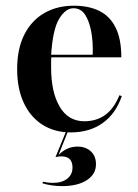

<svg xmlns="http://www.w3.org/2000/svg" viewBox="-20 -448 477 666"><path d="M225.8 11.3Q169.4 11.3 127.4 -15.3Q85.5 -41.9 62.5 -91.1Q39.5 -140.3 39.5 -208.1Q39.5 -279 64.5 -328.2Q89.5 -377.4 133.9 -402.8Q178.2 -428.2 236.3 -428.2Q287.9 -428.2 324.6 -410.1Q361.3 -391.9 381 -352.4Q400.8 -312.9 400.8 -249.2H119.4L118.5 -258.1H301.6Q303.2 -302.4 296.4 -338.7Q289.5 -375 275 -397.2Q260.5 -419.4 234.7 -419.4Q207.3 -419.4 185.1 -382.7Q162.9 -346 157.3 -256.5L158.1 -254.8Q157.3 -245.2 157.3 -234.7Q157.3 -224.2 157.3 -213.7Q157.3 -128.2 187.1 -77.8Q216.9 -27.4 272.6 -27.4Q314.5 -27.4 344.8 -49.2Q375 -71 394.4 -117.7L402.4 -114.5Q381.5 -53.2 335.9 -21Q290.3 11.3 225.8 11.3ZM195.2 197.6Q176.6 197.6 158.1 194.8Q139.5 191.9 127.4 187.9L129 182.3Q135.5 183.9 145.2 185.1Q154.8 186.3 163.7 186.3Q195.2 186.3 213.3 171.8Q231.5 157.3 231.5 133.1Q231.5 113.7 221.8 104Q212.1 94.4 192.7 94.4Q187.9 94.4 182.3 95.2Q176.6 96 172.6 96.8L209.7 6.5H216.1L183.1 89.5Q197.6 75 213.7 67.7Q229.8 60.5 248.4 60.5Q277.4 60.5 295.2 77Q312.9 93.5 312.9 121.8Q312.9 156.5 281 177Q249.2 197.6 195.2 197.6Z"/></svg>

Font: Playfair 144pt SemiCondensed
Style: Bold
Weight: 700
Width: 4
Designer: Claus Eggers Sørensen
Foundry: Claus Eggers Sørensen
Version: Version 2.203